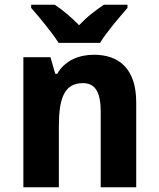

<svg xmlns="http://www.w3.org/2000/svg" viewBox="-20 -786 667 806"><path d="M551.8 0H402.8V-318.8Q402.8 -377.9 385 -407.5Q367.2 -437 328.1 -437Q298.8 -437 279.3 -425.3Q259.8 -413.6 248.3 -390.6Q236.8 -367.7 231.9 -334Q227.1 -300.3 227.1 -256.8V0H78.1V-545.9H191.9L211.9 -476.1H220.2Q231.9 -497.1 248.8 -512.2Q265.6 -527.3 285.6 -537.1Q305.7 -546.9 328.1 -551.5Q350.6 -556.2 374 -556.2Q414.1 -556.2 446.8 -544.7Q479.5 -533.2 502.9 -508.8Q526.4 -484.4 539.1 -446.5Q551.8 -408.7 551.8 -356ZM515.1 -752.9Q502.9 -738.8 487.1 -720.2Q471.2 -701.7 455.3 -681.9Q439.5 -662.1 424.8 -642.6Q410.2 -623 399.9 -606H226.1Q215.3 -623 200.7 -642.6Q186 -662.1 170.2 -681.9Q154.3 -701.7 138.9 -720.2Q123.5 -738.8 110.8 -752.9V-766.1H210Q234.9 -749.5 260.3 -728.3Q285.6 -707 312 -680.2Q337.4 -707 364.3 -728.3Q391.1 -749.5 416 -766.1H515.1Z"/></svg>

Font: Droid Sans
Style: Bold
Weight: 700
Foundry: Ascender Corporation
Version: Version 1.00 build 112